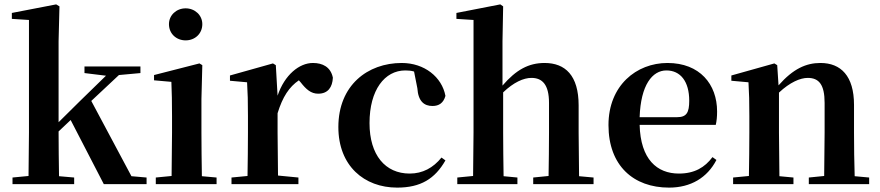

<svg xmlns="http://www.w3.org/2000/svg" viewBox="-20 -839 4010 875"><path d="M365 -506 463 -494 344 -378 247 -282V-651L251 -810L236 -819L34 -780V-753L112 -748V-235L110 -37L37 -30V0H318V-30L249 -36C248 -93 247 -182 247 -240L302 -292L453 0H648V-30L579 -36L396 -379L522 -497L620 -506V-536H365Z M826 -655C868 -655 902 -685 902 -729C902 -770 868 -801 826 -801C784 -801 750 -770 750 -729C750 -685 784 -655 826 -655ZM761 0H967V-30L900 -36C899 -94 898 -180 898 -235V-388L902 -542L889 -550L682 -497V-473L761 -466C763 -418 764 -375 764 -308V-235L762 -37L690 -30V0Z M1106 0H1340V-30L1247 -39L1245 -235V-323C1268 -398 1298 -443 1342 -473L1350 -464C1375 -432 1397 -412 1430 -412C1475 -412 1495 -442 1497 -485C1487 -534 1450 -552 1406 -552C1344 -552 1277 -498 1245 -403L1237 -542L1224 -550L1028 -495V-471L1106 -464C1109 -415 1110 -377 1110 -310V-235C1110 -180 1109 -95 1108 -37L1035 -30V0Z M1790 16C1897 16 1962 -24 2010 -108L1992 -121C1954 -74 1906 -48 1847 -48C1736 -48 1664 -132 1664 -278C1664 -429 1733 -518 1827 -518C1841 -518 1854 -517 1867 -513L1882 -437C1886 -376 1914 -356 1951 -356C1981 -356 2001 -370 2010 -402C1994 -488 1914 -552 1811 -552C1655 -552 1522 -450 1522 -260C1522 -83 1640 16 1790 16Z M2478 0H2685V-30L2619 -36L2617 -235V-359C2617 -495 2556 -552 2462 -552C2389 -552 2332 -521 2270 -449V-651L2273 -810L2260 -819L2060 -780V-753L2138 -748V-235L2136 -37L2064 -30V0H2338V-30L2275 -36C2274 -93 2273 -179 2273 -235V-418C2321 -464 2366 -484 2402 -484C2451 -484 2482 -454 2482 -370V-235C2482 -177 2481 -93 2480 -37L2410 -30V0Z M3029 16C3128 16 3203 -29 3245 -110L3227 -123C3192 -76 3145 -48 3074 -48C2974 -48 2899 -113 2895 -270H3242C3246 -288 3248 -306 3248 -331C3248 -455 3169 -552 3022 -552C2880 -552 2753 -449 2753 -269C2753 -84 2867 16 3029 16ZM2895 -305C2900 -452 2953 -518 3017 -518C3081 -518 3121 -468 3121 -380C3121 -326 3109 -305 3066 -305Z M3735 0H3941V-30L3875 -36C3873 -93 3872 -177 3872 -235V-361C3872 -493 3812 -552 3719 -552C3654 -552 3595 -526 3528 -450L3522 -542L3509 -550L3313 -495V-471L3391 -464C3394 -415 3395 -376 3395 -310V-235C3395 -180 3394 -94 3393 -37L3321 -30V0H3596V-30L3532 -36L3530 -235V-417C3580 -464 3627 -484 3661 -484C3712 -484 3738 -454 3738 -370V-235L3736 -37L3666 -30V0Z"/></svg>

Font: Noto Serif CJK TC
Style: Bold
Weight: 700
Designer: Ryoko NISHIZUKA 西塚涼子 (kana & ideographs); Frank Grießhammer (Latin, Greek & Cyrillic); Wenlong ZHANG 张文龙 (bopomofo); San
Foundry: Adobe
Version: Version 2.001;hotconv 1.1.0;makeotfexe 2.6.0